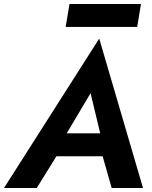

<svg xmlns="http://www.w3.org/2000/svg" viewBox="-49 -936 759 956"><path d="M278 -802 297 -916H653L634 -802ZM507 0 462 -158H232L134 0H-29L445 -744L663 0ZM402 -472 283 -272H450Z"/></svg>

Font: Jost* 600 Semi
Style: Italic
Weight: 600
Italic angle: -10°
Version: Version 3.500